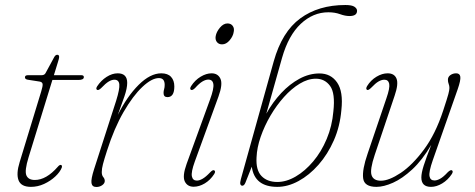

<svg xmlns="http://www.w3.org/2000/svg" viewBox="-20 -738 1896 766"><path d="M138.5 -412.5 90.5 -420Q79.5 -422 79.5 -429.5Q79.5 -438 91.5 -438H146Q157 -438 161.5 -446L196.5 -510.5Q201.5 -519.5 208.5 -519.5Q216 -519.5 216 -510.5Q216 -505 211 -490L195 -438H304.5Q314.5 -438 314.5 -430.5Q314.5 -419 293 -419H189L94 -110.5Q77.5 -57 85.2 -38.5Q93 -20 119 -20Q164.5 -20 210.5 -72.5Q217.5 -81 223 -80Q229 -78.5 226.5 -69.5Q219.5 -51.5 200.5 -33.8Q181.5 -16 156 -4.2Q130.5 7.5 103.5 7.5Q64 7.5 54 -18.8Q44 -45 58.5 -91.5L144.5 -373.5Q151 -394.5 150 -402.5Q149 -410.5 138.5 -412.5Z M367.5 -379.5Q361 -383 367.5 -393.5Q383 -417 405.2 -431.2Q427.5 -445.5 449.5 -445.5Q487.5 -445.5 487.5 -407.5Q487.5 -386 476.5 -353.8Q465.5 -321.5 450 -279.5Q487 -353.5 533.2 -399.5Q579.5 -445.5 623.5 -445.5Q649.5 -445.5 662.5 -431.2Q675.5 -417 675.5 -393Q675.5 -350.5 648 -350.5Q632.5 -350.5 632.5 -367Q632.5 -375 634.8 -382.2Q637 -389.5 637 -399.5Q637 -426.5 614 -426.5Q585.5 -426.5 548 -391.2Q510.5 -356 473 -291.2Q435.5 -226.5 407 -137Q395.5 -101.5 390.8 -83.2Q386 -65 386 -51.5Q386 -38.5 392 -31.5Q398 -24.5 398 -16Q398 -6.5 387.8 0.8Q377.5 8 364.5 8Q347.5 8 345 -7.5Q342.5 -23 355.5 -63.5L443.5 -336.5Q458 -383 456 -401.5Q454 -420 436.5 -420Q426 -420 413.8 -412.8Q401.5 -405.5 383.5 -386.5Q373 -376.5 367.5 -379.5Z M866 -561Q852.5 -561 845.2 -570.5Q838 -580 840.5 -594Q843.5 -611 857.5 -627.8Q871.5 -644.5 887.5 -644.5Q901 -644.5 908.2 -635Q915.5 -625.5 912.5 -611Q910 -593.5 896.2 -577.2Q882.5 -561 866 -561ZM757 -93Q742 -51.5 745.5 -34.5Q749 -17.5 765.5 -17.5Q775.5 -17.5 788.2 -24.8Q801 -32 818.5 -50.5Q829 -61.5 834.5 -58.5Q841.5 -54.5 834.5 -43.5Q819 -19.5 796.8 -6.2Q774.5 7 752.5 7Q727.5 7 717.2 -14.2Q707 -35.5 724.5 -84L818 -341Q834 -384.5 831.2 -402.5Q828.5 -420.5 811 -420.5Q800.5 -420.5 787.8 -413Q775 -405.5 758.5 -387Q748 -376.5 742 -379.5Q735.5 -383.5 742.5 -394.5Q758 -418.5 780.5 -432Q803 -445.5 824 -445.5Q849.5 -445.5 859.5 -423.8Q869.5 -402 851.5 -352.5Z M1105.5 -508 1042.5 -284.5Q1068 -330.5 1102 -366.8Q1136 -403 1175 -424Q1214 -445 1254.5 -445Q1300 -445 1325 -408.8Q1350 -372.5 1342 -299.5Q1336.5 -234 1312 -178.2Q1287.5 -122.5 1250.8 -80.8Q1214 -39 1171.2 -15.8Q1128.5 7.5 1086.5 7.5Q995.5 7.5 984.5 -73L959 -9Q954 3 946.5 3Q941 2.5 939 -3Q937 -8.5 941 -23.5L1072 -493Q1105 -611 1177.8 -664.5Q1250.5 -718 1358 -718Q1384 -718 1394.2 -711Q1404.5 -704 1404.5 -695Q1404.5 -674 1374.5 -674Q1357 -674 1336.5 -681.5Q1316 -689 1290 -689Q1229 -689 1180 -643Q1131 -597 1105.5 -508ZM1240 -424Q1208.5 -424 1175.8 -404.2Q1143 -384.5 1113 -351Q1083 -317.5 1059 -276.5Q1035 -235.5 1020 -192.2Q1005 -149 1003.5 -110Q1000.5 -59.5 1023.2 -35.8Q1046 -12 1086.5 -12Q1122.5 -12 1159.8 -33.8Q1197 -55.5 1229.5 -94Q1262 -132.5 1283.5 -183.8Q1305 -235 1310 -293.5Q1318 -366 1297 -395Q1276 -424 1240 -424Z M1783 -58.5Q1789.5 -54.5 1782.5 -43.5Q1767 -20 1744.2 -6.2Q1721.5 7.5 1699.5 7.5Q1661 7.5 1661 -30Q1661 -47.5 1670.2 -76.8Q1679.5 -106 1700.5 -160Q1664.5 -99 1624.8 -62.2Q1585 -25.5 1548 -9Q1511 7.5 1482 7.5Q1433 7.5 1428.8 -26.8Q1424.5 -61 1446.5 -124.5L1521.5 -345.5Q1536 -387 1532.8 -403.5Q1529.5 -420 1513.5 -420Q1502.5 -420 1490.2 -413Q1478 -406 1461 -388Q1449.5 -376.5 1444.5 -379.5Q1438 -383 1444.5 -394.5Q1459 -418 1481.8 -431.8Q1504.5 -445.5 1526.5 -445.5Q1553.5 -445.5 1562 -424.2Q1570.5 -403 1554.5 -356.5L1475 -120Q1455 -60.5 1462.5 -38.8Q1470 -17 1499.5 -17Q1532 -17 1578.8 -48.2Q1625.5 -79.5 1671.5 -141.5Q1717.5 -203.5 1748 -296.5Q1764.5 -346.5 1768.8 -362.8Q1773 -379 1773 -387Q1773 -396 1770 -403.2Q1767 -410.5 1767 -420Q1767 -431.5 1777 -438.5Q1787 -445.5 1800 -445.5Q1814.5 -445.5 1816.5 -431.8Q1818.5 -418 1806 -382L1706.5 -98.5Q1690.5 -52.5 1693.5 -35.2Q1696.5 -18 1713.5 -18Q1723.5 -18 1736.2 -25Q1749 -32 1766.5 -51Q1777.5 -61.5 1783 -58.5Z"/></svg>

Font: Fraunces 72pt S050 Thin
Style: Italic
Weight: 100
Italic angle: -16°
Version: Version 1.000; ttfautohint (v1.8.3)